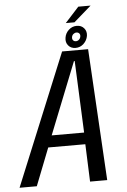

<svg xmlns="http://www.w3.org/2000/svg" viewBox="-88 -939 647 982"><g transform="rotate(-5 236.0 -448.0)"><path d="M-28 0 249.5 -675.5H383L422 0H334L326.5 -192.5H136L60.5 0ZM159 -252.5H325.5L309.5 -621H305.5ZM320 -687.5Q296.5 -687.5 282.8 -703.8Q269 -720 273 -744Q276.5 -767 294 -783.2Q311.5 -799.5 335.5 -799.5Q359 -799.5 372.8 -783.2Q386.5 -767 383 -744Q379 -720.5 361.5 -704Q344 -687.5 320 -687.5ZM324.5 -721.5Q333.5 -721.5 340.5 -727.8Q347.5 -734 349 -744Q350.5 -753.5 345.2 -759.5Q340 -765.5 331 -765.5Q322 -765.5 315 -759.5Q308 -753.5 306.5 -744Q305 -734 310.2 -727.8Q315.5 -721.5 324.5 -721.5ZM281 -818.5 352 -896.5H415L325.5 -818.5Z"/></g></svg>

Font: Anybody
Style: Italic
Weight: 400
Italic angle: -10°
Designer: Tyler Finck
Foundry: Etcetera Type Company
Version: Version 1.010; ttfautohint (v1.8.3) -l 8 -r 50 -G 200 -x 14 